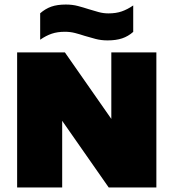

<svg xmlns="http://www.w3.org/2000/svg" viewBox="-20 -826 764 846"><path d="M55.5 0V-595H266L498.5 -262H470.5V-595H669V0H459L226.5 -333H254V0ZM454 -648Q425.5 -648 401 -654.5Q376.5 -661 353 -668Q332 -675 310.8 -680.5Q289.5 -686 266 -686Q233 -686 208 -677.5Q183 -669 157 -651V-767.5Q180 -787.5 206.2 -796.8Q232.5 -806 270 -806Q299 -806 323.5 -799.5Q348 -793 371 -785.5Q392.5 -779 413.8 -773Q435 -767 458 -767Q491.5 -767 516.5 -775.8Q541.5 -784.5 567 -802V-685.5Q545 -666 518.2 -657Q491.5 -648 454 -648Z"/></svg>

Font: Encode Sans SC Black
Style: Regular
Weight: 900
Version: Version 3.002